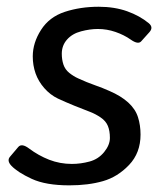

<svg xmlns="http://www.w3.org/2000/svg" viewBox="-20 -541 498 569"><path d="M13.7 -49.8Q-0.5 -64.9 9.8 -76.7L34.2 -105.5Q44.4 -117.2 65.9 -101.1Q93.8 -80.1 125.7 -67.6Q157.7 -55.2 192.9 -55.2Q219.2 -55.2 245.4 -62.3Q271.5 -69.3 288.6 -90.3Q305.7 -111.3 305.7 -132.3Q305.7 -153.3 299.6 -168Q293.5 -182.6 278.3 -192.9Q263.2 -203.1 248 -209Q227.5 -216.8 200.9 -227.5Q174.3 -238.3 151.4 -249Q128.9 -259.8 111.3 -279.8Q93.8 -299.8 85.4 -323.5Q77.1 -347.2 77.1 -374Q77.1 -414.1 101.6 -452.4Q126 -490.7 172.1 -505.9Q218.3 -521 272.5 -521Q319.3 -521 356.9 -507.6Q394.5 -494.1 420.9 -472.2Q435.5 -460 422.9 -445.8L398.4 -418.5Q389.2 -408.2 367.2 -423.8Q347.7 -437.5 322.3 -446.3Q296.9 -455.1 270 -455.1Q246.6 -455.1 220.5 -448.2Q194.3 -441.4 178.7 -423.8Q163.1 -406.2 163.1 -381.8Q163.1 -364.3 168 -349.6Q172.9 -335 185.3 -325Q197.8 -314.9 211.9 -308.6Q237.3 -296.9 261 -288.6Q284.7 -280.3 304.2 -271.5Q338.4 -256.8 359.9 -237.3Q381.3 -217.8 388.9 -193.8Q396.5 -169.9 396.5 -142.1Q396.5 -87.9 362.5 -52.2Q328.6 -16.6 285.2 -4.2Q241.7 8.3 185.5 8.3Q115.7 8.3 74 -11Q32.2 -30.3 13.7 -49.8Z"/></svg>

Font: Istok Web
Style: Italic
Weight: 400
Italic angle: -13°
Designer: Andrey V. Panov
Foundry: Andrey V. Panov
Version: Version 1.0.2g